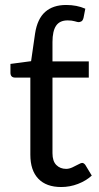

<svg xmlns="http://www.w3.org/2000/svg" viewBox="-20 -744 399 772"><path d="M226 8Q166 8 134 -25.5Q102 -59 102 -122V-432H41Q22 -432 22 -452V-487L105 -498L121 -609Q130 -668 161.5 -696Q193 -724 246 -724Q289 -724 323 -709L316 -673Q313 -661 307 -658Q301 -655 296 -655Q292 -655 280.5 -658.5Q269 -662 252 -662Q220 -662 205.5 -640.5Q191 -619 191 -575V-497H337V-432H191V-128Q191 -96 206.5 -80.5Q222 -65 246 -65Q258 -65 271 -71Q284 -77 295 -83Q306 -89 310 -89Q317 -89 323 -81L349 -38Q326 -17 293.5 -4.5Q261 8 226 8Z"/></svg>

Font: Aleo
Style: Regular
Weight: 400
Designer: Alessio Laiso
Foundry: Alessio Laiso
Version: Version 2.001; ttfautohint (v1.8.4.7-5d5b);gftools[0.9.29]